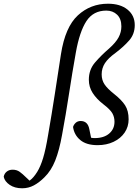

<svg xmlns="http://www.w3.org/2000/svg" viewBox="-188 -768 745 1033"><path d="M-69 245Q-109 245 -136 226.5Q-163 208 -168 183Q-165 166 -152 155.5Q-139 145 -120 145Q-98 145 -82 156.5Q-66 168 -47 187L-29 204Q-18 196 -8 184.5Q2 173 12 157Q30 128 44 82Q58 36 71 -43Q90 -152 106.5 -259Q123 -366 140 -477Q163 -623 231 -685.5Q299 -748 393 -748Q459 -748 498 -716.5Q537 -685 537 -633Q537 -585 507.5 -551Q478 -517 433 -483Q394 -455 376.5 -428Q359 -401 359 -368Q359 -337 374.5 -314Q390 -291 424 -264Q466 -231 485 -201.5Q504 -172 504 -126Q504 -86 482.5 -54.5Q461 -23 423 -5Q385 13 337 13Q277 13 244 -14.5Q211 -42 205 -85Q209 -98 219.5 -107.5Q230 -117 246 -117Q285 -117 293 -71L302 -27Q307 -26 311.5 -25.5Q316 -25 321 -25Q371 -25 399.5 -49.5Q428 -74 428 -113Q428 -138 416.5 -158.5Q405 -179 367 -208Q331 -236 310.5 -268Q290 -300 290 -339Q290 -393 323 -431.5Q356 -470 399 -507Q435 -539 450 -567Q465 -595 465 -626Q465 -667 442 -689Q419 -711 384 -711Q314 -711 277 -654.5Q240 -598 220 -485Q201 -379 183.5 -264.5Q166 -150 146 -43Q131 41 109 96Q87 151 51 186Q23 214 -6 229.5Q-35 245 -69 245Z"/></svg>

Font: Source Serif 4 SmText
Style: Italic
Weight: 400
Italic angle: -12°
Designer: Frank Grießhammer
Foundry: Adobe
Version: Version 4.005;hotconv 1.1.0;makeotfexe 2.6.0